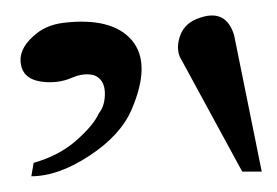

<svg xmlns="http://www.w3.org/2000/svg" viewBox="-20 -721 354 245"><path d="M147.9 -581.1Q133.8 -548.3 94 -522.2Q54.2 -496.1 20 -496.1L22.9 -513.2Q55.7 -522.5 77.6 -542Q99.6 -561.5 106 -576.2Q114.3 -586.4 113.8 -603Q113.3 -619.6 100.1 -625Q86.9 -628.4 71.8 -621.8Q56.6 -615.2 39.1 -616.2Q10.7 -617.7 6.8 -638.2Q2.9 -657.2 22.5 -674.8Q37.6 -689 61 -691.9Q123 -699.2 148.2 -669.7Q173.3 -640.1 147.9 -581.1ZM314 -502H289.1L211.9 -644Q204.1 -655.8 209 -672.9Q213.9 -689.9 231 -696.8Q268.1 -711.9 278.8 -675.8Z"/></svg>

Font: GFS Olga
Style: Regular
Weight: 400
Designer: George Matthiopoulos
Foundry: George Matthiopoulos
Version: Version 1.0